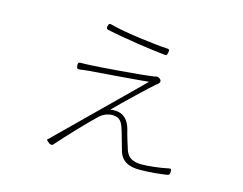

<svg xmlns="http://www.w3.org/2000/svg" viewBox="-90 -752 1160 918"><g transform="rotate(15 490.0 -293.5)"><path d="M510 -583C455 -590 396 -600 356 -611C346 -614 342 -609 340 -599C338 -589 339 -584 349 -582C390 -573 446 -564 501 -555C555 -547 606 -540 640 -537C650 -536 651 -541 653 -551C655 -562 656 -568 645 -569C615 -570 564 -576 510 -583ZM412 -207C341 -137 269 -66 222 -20C216 -13 210 -7 204 -3C201 0 201 2 204 5L214 13L216 15C224 21 233 19 236 15C279 -35 381 -142 411 -169C429 -185 451 -194 473 -194C510 -194 521 -174 531 -144C538 -125 552 -69 560 -44C573 8 612 25 665 25C716 25 769 19 801 14C810 12 811 8 812 -2C813 -16 810 -21 797 -17C760 -9 703 -2 667 -2C626 -2 600 -16 588 -49C581 -71 565 -121 559 -147C548 -187 526 -218 476 -218C469 -218 461 -217 456 -216C502 -264 620 -375 636 -388C639 -390 642 -392 645 -395C654 -402 656 -412 647 -420C641 -425 634 -428 627 -426C622 -424 617 -424 611 -423C558 -415 355 -399 305 -397C291 -396 277 -396 265 -396C252 -397 248 -392 249 -379C250 -366 254 -362 267 -364C280 -366 293 -368 308 -369C359 -373 546 -387 601 -393C556 -348 484 -278 412 -207Z"/></g></svg>

Font: GenSenRounded2 TW EL
Style: Regular
Weight: 250
Version: Version 2.100;PS 2.1;hotconv 16.6.51;makeotf.lib2.5.65220 DE